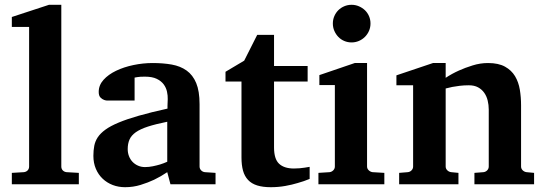

<svg xmlns="http://www.w3.org/2000/svg" viewBox="-20 -760 2259 792"><path d="M28.8 0V-46.9L78.1 -49.8Q87.9 -50.8 94 -57.1Q100.1 -63.5 100.1 -73.2V-648.9H28.8V-689.9L182.1 -740.2H232.9V-73.2Q232.9 -63.5 239 -57.1Q245.1 -50.8 254.9 -49.8L305.2 -46.9V0Z M683.1 0 669.9 -49.8Q644 -32.2 615.7 -18.6Q590.8 -6.8 560.1 2.7Q529.3 12.2 496.1 12.2Q468.8 12.2 445.1 3.2Q421.4 -5.9 403.6 -22.7Q385.7 -39.6 375.5 -63.5Q365.2 -87.4 365.2 -117.2Q365.2 -139.6 368.9 -158.7Q372.6 -177.7 383.5 -194.1Q394.5 -210.4 415 -225.3Q435.5 -240.2 469.5 -254.4Q503.4 -268.6 552.7 -282.7Q602.1 -296.9 670.9 -312V-324.2Q670.9 -331.5 671.4 -337.4Q671.4 -344.2 671.9 -351.1Q672.4 -365.2 668.9 -381.6Q665.5 -397.9 655.3 -411.9Q645 -425.8 626.5 -434.8Q607.9 -443.8 578.1 -443.8Q567.9 -443.8 559.8 -443.4Q551.8 -442.9 546.4 -441.9Q540 -440.9 535.2 -439.9V-345.2H432.1Q419.4 -344.2 409.7 -347.7Q401.4 -350.6 394.3 -357.9Q387.2 -365.2 387.2 -380.9Q387.2 -408.7 407 -430.7Q426.8 -452.6 458.7 -468Q490.7 -483.4 530.5 -491.7Q570.3 -500 609.9 -500Q652.8 -500 688.5 -493.7Q724.1 -487.3 749.8 -469Q775.4 -450.7 789.3 -417.5Q803.2 -384.3 803.2 -330.1V-73.2Q803.2 -64 809.6 -57.4Q815.9 -50.8 825.2 -49.8L869.1 -46.9V0ZM669.9 -257.8Q621.6 -248 590.1 -237.8Q558.6 -227.5 540 -214.4Q521.5 -201.2 514.2 -184.3Q506.8 -167.5 506.8 -145Q506.8 -129.4 512 -116Q517.1 -102.5 526.6 -92.5Q536.1 -82.5 549.3 -76.7Q562.5 -70.8 578.1 -70.8Q594.2 -70.8 610.6 -74.2Q627 -77.6 640.1 -81.5Q655.8 -86.4 669.9 -92.8Z M1257.3 -22Q1233.9 -12.2 1207.5 -4.9Q1185.1 2 1156.5 7.1Q1127.9 12.2 1097.2 12.2Q1064 12.2 1040.8 4.9Q1017.6 -2.4 1003.2 -17.8Q988.8 -33.2 982.4 -56.2Q976.1 -79.1 976.1 -110.8V-423.8H910.2V-463.9L987.3 -509.8L1041 -616.2H1110.4V-487.8H1249V-423.8H1110.4V-151.9Q1110.4 -104 1131.3 -84.5Q1152.3 -64.9 1192.4 -64.9Q1204.1 -64.9 1215.8 -65.9Q1227.5 -66.9 1236.8 -68.4Q1247.6 -69.8 1257.3 -71.8Z M1293.5 0V-46.9L1339.4 -49.8Q1348.1 -50.8 1354.7 -57.4Q1361.3 -64 1361.3 -73.2V-409.2H1297.4V-450.2L1443.4 -500H1494.1V-73.2Q1494.1 -64 1501.2 -57.4Q1508.3 -50.8 1517.1 -49.8L1565.4 -46.9V0ZM1508.3 -663.1Q1508.3 -647 1502.2 -632.8Q1496.1 -618.7 1485.4 -607.9Q1474.6 -597.2 1460.4 -591.1Q1446.3 -585 1430.2 -585Q1414.1 -585 1399.9 -591.1Q1385.7 -597.2 1375.5 -607.9Q1365.2 -618.7 1359.1 -632.8Q1353 -647 1353 -663.1Q1353 -679.2 1359.1 -693.4Q1365.2 -707.5 1375.5 -717.8Q1385.7 -728 1399.9 -734.1Q1414.1 -740.2 1430.2 -740.2Q1446.3 -740.2 1460.4 -734.1Q1474.6 -728 1485.4 -717.8Q1496.1 -707.5 1502.2 -693.4Q1508.3 -679.2 1508.3 -663.1Z M1937 0V-46.9L1974.1 -49.8Q1983.4 -50.8 1989.7 -57.4Q1996.1 -64 1996.1 -73.2V-308.1Q1996.1 -327.1 1991.7 -345.2Q1987.3 -363.3 1977.5 -377.2Q1967.8 -391.1 1952.1 -399.7Q1936.5 -408.2 1914.1 -408.2Q1893.6 -408.2 1876 -406Q1858.4 -403.8 1845.7 -401.4Q1830.6 -398.4 1818.4 -395V-73.2Q1818.4 -64 1825.2 -57.4Q1832 -50.8 1841.3 -49.8L1871.1 -46.9V0H1626.5V-46.9L1662.1 -49.8Q1671.4 -50.8 1677.7 -57.4Q1684.1 -64 1684.1 -73.2V-408.2H1615.2V-449.2L1766.1 -500H1818.4V-439Q1844.2 -456.1 1873.5 -469.2Q1898.4 -480.5 1929.7 -490.2Q1960.9 -500 1993.2 -500Q2036.1 -500 2063 -485.1Q2089.8 -470.2 2104.5 -445.8Q2119.1 -421.4 2124.3 -390.1Q2129.4 -358.9 2129.4 -326.2V-73.2Q2129.4 -64 2136.2 -57.4Q2143.1 -50.8 2152.3 -49.8L2183.1 -46.9V0Z"/></svg>

Font: Charis SIL Afr
Style: Bold
Weight: 700
Foundry: SIL International
Version: Version 5.000